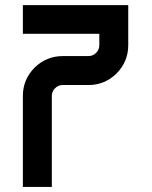

<svg xmlns="http://www.w3.org/2000/svg" viewBox="-20 -738 601 758"><path d="M70.3 -717.8Q209 -717.8 486.3 -717.8Q486.3 -665 486.3 -559.6Q486.3 -495.1 440.4 -448.2Q393.6 -402.3 329.1 -402.3Q294.9 -402.3 227.5 -402.3Q210 -402.3 197.3 -389.6Q184.6 -377 184.6 -359.4Q184.6 -239.3 184.6 0Q146.5 0 70.3 0Q70.3 -44.9 70.3 -134.8Q70.3 -209 70.3 -359.4Q70.3 -423.8 116.2 -470.7Q163.1 -516.6 227.5 -516.6Q261.7 -516.6 329.1 -516.6Q346.7 -516.6 359.4 -529.3Q372.1 -542 372.1 -559.6Q372.1 -574.2 372.1 -604.5Q271.5 -604.5 70.3 -604.5Q70.3 -641.6 70.3 -717.8Z"/></svg>

Font: Via Messena
Style: Regular
Weight: 400
Designer: Edward Sonnex
Version: 1.0